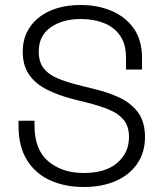

<svg xmlns="http://www.w3.org/2000/svg" viewBox="-20 -734 656 768"><path d="M315 14Q240 14 181 -12.5Q122 -39 88 -93.5Q54 -148 54 -232V-251H118V-232Q118 -135 173.5 -88.5Q229 -42 315 -42Q402 -42 449 -82.5Q496 -123 496 -186Q496 -228 475.5 -253.5Q455 -279 418.5 -294.5Q382 -310 334 -322L270 -338Q213 -353 168 -375.5Q123 -398 97 -434.5Q71 -471 71 -528Q71 -585 100.5 -627Q130 -669 182 -691.5Q234 -714 303 -714Q372 -714 427.5 -690Q483 -666 515.5 -619.5Q548 -573 548 -503V-456H484V-503Q484 -558 460 -592Q436 -626 395 -642Q354 -658 303 -658Q230 -658 182.5 -624.5Q135 -591 135 -528Q135 -486 154.5 -461Q174 -436 209.5 -421Q245 -406 293 -394L357 -378Q412 -365 458 -343.5Q504 -322 532 -284.5Q560 -247 560 -186Q560 -125 529.5 -80Q499 -35 444 -10.5Q389 14 315 14Z"/></svg>

Font: Space Grotesk Variable Light
Style: Regular
Weight: 300
Designer: Florian Karsten
Foundry: Florian Karsten
Version: Version 2.000